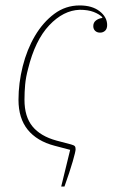

<svg xmlns="http://www.w3.org/2000/svg" viewBox="-20 -538 418 706"><path d="M238 13 181 -2Q116 -19 82 -61Q48 -103 48 -171Q48 -232 63.5 -294Q79 -356 108.5 -406Q138 -456 179.5 -487Q221 -518 273 -518Q319 -518 346.5 -496.5Q374 -475 374 -446Q374 -432 366.5 -425Q359 -418 348 -418Q337 -418 330 -424.5Q323 -431 323 -442Q323 -455 332.5 -462.5Q342 -470 356 -472V-475Q345 -486 324.5 -494Q304 -502 273 -502Q213 -500 161 -445Q109 -390 83 -284Q75 -254 72.5 -227Q70 -200 70 -171Q70 -109 99.5 -73Q129 -37 188 -21L241 -7Q252 -4 255 -0.5Q258 3 258 11Q258 19 247.5 55.5Q237 92 217 148H205Z"/></svg>

Font: IBM Plex Serif Thin
Style: Italic
Weight: 100
Italic angle: -14°
Designer: Mike Abbink, Paul van der Laan, Pieter van Rosmalen
Foundry: Bold Monday
Version: Version 3.001